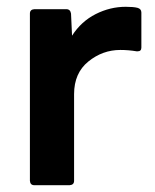

<svg xmlns="http://www.w3.org/2000/svg" viewBox="-20 -545 456 565"><path d="M185 0H81Q69 0 68 -13V-505Q68 -517 81 -518H175Q187 -518 189 -505L192 -440Q219 -482 261.5 -503.5Q304 -525 350 -525Q373 -525 384.5 -522Q396 -519 396 -508V-405Q396 -394 385 -394H382Q358 -398 334 -398Q282 -398 240 -364Q198 -330 198 -268V-13Q198 -1 185 0Z"/></svg>

Font: YamahaIndonesia935. App
Style: Bold
Weight: 700
Designer: Dalton Maag Ltd
Foundry: Dalton Maag Ltd
Version: Version 1.002; January 01, 2024; Regular/Italic